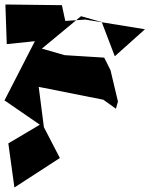

<svg xmlns="http://www.w3.org/2000/svg" viewBox="-48 -738 664 853"><path d="M476 -287 443 -426 415 -482 239 -493 138 -522 312 -666 404 -640 462 -488 596 -608 331 -651 242 -645 227 -715 -24 -718 -18 -542 107 -555 -28 -292 129 -184 -11 -101 16 95 218 -36 147 -173 124 -352 411 -295 467 -255Z"/></svg>

Font: Asimov Silicon
Style: Regular
Weight: 400
Designer: Google
Version: Version 2.000980; 2014